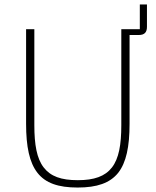

<svg xmlns="http://www.w3.org/2000/svg" viewBox="-20 -829 698 861"><path d="M134 -698V-268C134 -180 145 -118 176 -78C207 -38 254 -21 329 -21C402 -21 451 -38 482 -78C513 -118 524 -180 524 -268V-698H607V-809H639V-709C639 -685 629 -672 602 -672H561V-274C561 -171 546 -100 510 -54C473 -8 415 12 328 12C241 12 184 -8 148 -54C112 -100 97 -171 97 -274V-698Z"/></svg>

Font: Plexus Sans ExtraLight
Style: Regular
Weight: 250
Version: Version 2.001;PS 002.001;hotconv 1.0.70;makeotf.lib2.5.58329